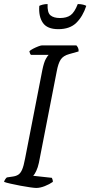

<svg xmlns="http://www.w3.org/2000/svg" viewBox="-28 -928 446 948"><path d="M151 0Q143 0 121 -3Q99 -6 73 -11Q47 -16 24.5 -21Q2 -26 -8 -30Q-6 -37 -2 -43Q2 -49 6 -52L33 -56Q50 -58 61.5 -65Q73 -72 81 -90Q89 -108 96 -146L181 -582Q189 -621 198.5 -637.5Q208 -654 212 -657H125Q122 -660 120 -664.5Q118 -669 117 -675Q123 -681 135.5 -687.5Q148 -694 161 -699Q174 -704 180 -704H349Q353 -700 357 -692.5Q361 -685 360 -674L314 -661Q284 -653 271.5 -633.5Q259 -614 252 -575L164 -124Q159 -101 151 -84Q143 -67 136 -60L228 -50Q229 -48 231 -42.5Q233 -37 233 -30Q216 -18 193 -9Q170 0 151 0ZM260 -784Q205 -784 183.5 -815.5Q162 -847 166 -899Q171 -902 182.5 -905Q194 -908 207 -908Q205 -866 221 -852.5Q237 -839 268 -839Q301 -839 320.5 -853Q340 -867 356 -908Q371 -908 382.5 -905Q394 -902 398 -899Q381 -847 349 -815.5Q317 -784 260 -784Z"/></svg>

Font: Texturina Extralight
Style: Italic
Weight: 200
Italic angle: -11°
Designer: Guillermo Torres Carreño
Foundry: Omnibus-Type
Version: Version 1.002; ttfautohint (v1.8.3)